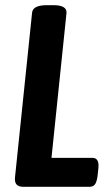

<svg xmlns="http://www.w3.org/2000/svg" viewBox="-20 -722 427 742"><path d="M72 0Q52 0 44 -9Q36 -18 38 -37L104 -673Q107 -702 161 -702H186Q239 -702 237 -672L179 -112H337Q365 -112 360 -70L357 -42Q354 -19 347 -9.5Q340 0 325 0Z"/></svg>

Font: Asap Condensed Condensed SemiBold
Style: Italic
Weight: 600
Width: 3
Italic angle: -6°
Designer: Pablo Cosgaya
Foundry: Omnibus-Type
Version: Version 3.001; ttfautohint (v1.8.4.7-5d5b)